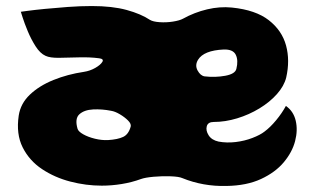

<svg xmlns="http://www.w3.org/2000/svg" viewBox="-20 -600 1043 636"><path d="M927 -249Q952 -232 959.5 -200.5Q967 -169 957.5 -132.5Q948 -96 920 -62.5Q892 -29 844.5 -7Q797 15 730 16Q653 18 584 -10Q573 -15 545 -16Q517 -17 489 -14.5Q461 -12 447 -7Q417 4 383.5 9.5Q350 15 317 15Q265 15 213 1.5Q161 -12 119 -40Q77 -68 55 -112Q33 -156 42 -217Q48 -257 79 -286.5Q110 -316 157 -335Q204 -354 258 -362Q278 -365 295.5 -375Q313 -385 319 -395Q325 -405 308 -407Q278 -411 242 -410Q206 -409 176 -408.5Q146 -408 131 -415Q113 -423 98 -446.5Q83 -470 72 -496.5Q61 -523 55 -542Q49 -561 49 -561Q49 -561 71 -564Q93 -567 128.5 -570.5Q164 -574 205 -577Q246 -580 284 -580Q352 -580 399.5 -567Q447 -554 477 -534Q487 -528 509 -526.5Q531 -525 553 -528.5Q575 -532 586 -538Q624 -559 666 -569Q708 -579 748 -575Q827 -567 870.5 -533Q914 -499 927.5 -449.5Q941 -400 928 -343Q921 -315 897.5 -288.5Q874 -262 839.5 -241Q805 -220 765.5 -208Q726 -196 688 -196Q669 -196 665 -182Q661 -168 671 -152Q681 -136 704 -131Q731 -126 760.5 -129.5Q790 -133 816 -143Q842 -153 856 -164Q875 -178 894.5 -201.5Q914 -225 927 -249ZM721 -436Q655 -433 636 -402Q625 -384 634.5 -366.5Q644 -349 658 -347Q693 -343 726 -349Q759 -355 763 -372Q770 -400 761 -418.5Q752 -437 721 -436ZM413 -181Q415 -190 404 -201Q393 -212 377 -221.5Q361 -231 348 -233Q318 -239 288.5 -237.5Q259 -236 243 -221.5Q227 -207 237 -173Q240 -164 256 -155Q272 -146 294.5 -140.5Q317 -135 338 -136Q370 -138 388 -146.5Q406 -155 413 -181Z"/></svg>

Font: Potta One
Style: Regular
Weight: 400
Designer: 108,108go
Foundry: Font Zone 108
Version: Version 1.000